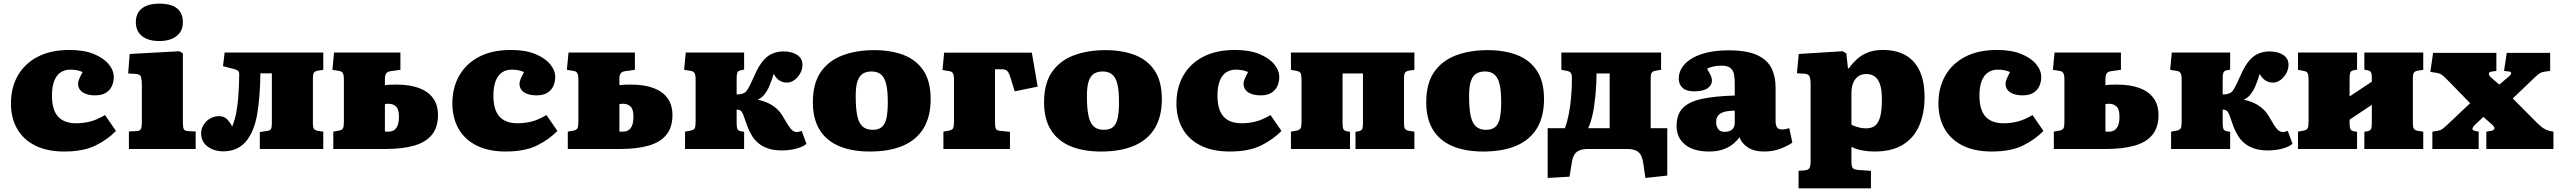

<svg xmlns="http://www.w3.org/2000/svg" viewBox="-20 -817 14033 1053"><path d="M332 14Q238 14 172.5 -19Q107 -52 73.5 -111.5Q40 -171 40 -250Q40 -336 77.5 -402Q115 -468 186.5 -505.5Q258 -543 361 -543Q440 -543 494 -521Q548 -499 576 -465Q604 -431 604 -394Q604 -369 594 -346Q584 -323 561.5 -308.5Q539 -294 501 -294Q458 -294 433 -311Q408 -328 408 -359Q408 -368 414 -383Q420 -398 433 -422Q417 -429 401 -432Q385 -435 365 -435Q335 -435 312.5 -420Q290 -405 277.5 -373.5Q265 -342 265 -292Q265 -215 298 -178Q331 -141 398 -141Q436 -141 473 -150Q510 -159 556 -186L616 -99Q572 -53 505 -19.5Q438 14 332 14Z M687 0V-96L729 -98Q747 -99 752.5 -109.5Q758 -120 758 -147V-350Q758 -378 753.5 -394.5Q749 -411 720 -412L683 -414L691 -521L964 -536L983 -524V-146Q983 -120 987.5 -109.5Q992 -99 1011 -98L1053 -96V0ZM854 -592Q793 -592 759 -619Q725 -646 725 -696Q725 -744 758 -770.5Q791 -797 854 -797Q919 -797 951 -771Q983 -745 983 -695Q983 -646 948 -619Q913 -592 854 -592Z M1204 13Q1154 13 1118.5 -13.5Q1083 -40 1083 -86Q1083 -110 1096 -131.5Q1109 -153 1131.5 -166.5Q1154 -180 1181 -180Q1211 -180 1228.5 -160Q1246 -140 1253 -123Q1257 -130 1263 -149Q1269 -168 1274 -190Q1277 -204 1280.5 -228.5Q1284 -253 1286.5 -283.5Q1289 -314 1290.5 -347Q1292 -380 1292 -410Q1292 -422 1286 -428Q1280 -434 1265 -438L1203 -454L1212 -529H1753V-434L1726 -430Q1707 -427 1701.5 -418Q1696 -409 1696 -389V-140Q1696 -120 1701.5 -111Q1707 -102 1726 -99L1753 -95V0H1405V-93L1446 -99Q1462 -101 1466.5 -110.5Q1471 -120 1471 -141V-415H1408Q1408 -385 1406.5 -353Q1405 -321 1402.5 -290Q1400 -259 1396.5 -231Q1393 -203 1389 -182Q1380 -136 1364.5 -100Q1349 -64 1326.5 -38.5Q1304 -13 1273.5 0Q1243 13 1204 13Z M1808 0V-95L1840 -101Q1856 -104 1861 -113.5Q1866 -123 1866 -149V-380Q1866 -406 1860 -416Q1854 -426 1840 -428L1803 -434L1812 -529H2176V-434L2125 -427Q2106 -425 2098.5 -415Q2091 -405 2091 -384V-350Q2105 -352 2120 -352.5Q2135 -353 2155 -353Q2228 -353 2278.5 -334Q2329 -315 2355.5 -278Q2382 -241 2382 -186Q2382 -118 2348 -77Q2314 -36 2250 -18Q2186 0 2096 0ZM2112 -95Q2138 -95 2153 -114.5Q2168 -134 2168 -177Q2168 -218 2152 -233Q2136 -248 2110 -248Q2106 -248 2101 -247.5Q2096 -247 2091 -246V-96Q2095 -95 2100 -95Q2105 -95 2112 -95Z M2753 14Q2659 14 2593.5 -19Q2528 -52 2494.5 -111.5Q2461 -171 2461 -250Q2461 -336 2498.5 -402Q2536 -468 2607.5 -505.5Q2679 -543 2782 -543Q2861 -543 2915 -521Q2969 -499 2997 -465Q3025 -431 3025 -394Q3025 -369 3015 -346Q3005 -323 2982.5 -308.5Q2960 -294 2922 -294Q2879 -294 2854 -311Q2829 -328 2829 -359Q2829 -368 2835 -383Q2841 -398 2854 -422Q2838 -429 2822 -432Q2806 -435 2786 -435Q2756 -435 2733.5 -420Q2711 -405 2698.5 -373.5Q2686 -342 2686 -292Q2686 -215 2719 -178Q2752 -141 2819 -141Q2857 -141 2894 -150Q2931 -159 2977 -186L3037 -99Q2993 -53 2926 -19.5Q2859 14 2753 14Z M3094 0V-95L3126 -101Q3142 -104 3147 -113.5Q3152 -123 3152 -149V-380Q3152 -406 3146 -416Q3140 -426 3126 -428L3089 -434L3098 -529H3462V-434L3411 -427Q3392 -425 3384.5 -415Q3377 -405 3377 -384V-350Q3391 -352 3406 -352.5Q3421 -353 3441 -353Q3514 -353 3564.5 -334Q3615 -315 3641.5 -278Q3668 -241 3668 -186Q3668 -118 3634 -77Q3600 -36 3536 -18Q3472 0 3382 0ZM3398 -95Q3424 -95 3439 -114.5Q3454 -134 3454 -177Q3454 -218 3438 -233Q3422 -248 3396 -248Q3392 -248 3387 -247.5Q3382 -247 3377 -246V-96Q3381 -95 3386 -95Q3391 -95 3398 -95Z M4268 8Q4226 8 4195 -2Q4164 -12 4142 -29.5Q4120 -47 4105 -71Q4090 -95 4080 -121Q4070 -147 4063.5 -167.5Q4057 -188 4052 -197Q4046 -208 4038.5 -212Q4031 -216 4020 -216V-141Q4020 -120 4024 -110Q4028 -100 4044 -97L4061 -94V0H3737V-95L3769 -101Q3785 -104 3790 -113.5Q3795 -123 3795 -149V-380Q3795 -406 3789 -416Q3783 -426 3769 -428L3732 -434L3741 -529H4061V-435L4044 -432Q4028 -429 4024 -419Q4020 -409 4020 -388V-299Q4033 -299 4043.5 -301Q4054 -303 4066 -310Q4073 -315 4080.5 -327Q4088 -339 4098 -360Q4108 -381 4122 -412Q4143 -458 4166 -485Q4189 -512 4217 -523.5Q4245 -535 4278 -535Q4322 -535 4351.5 -516Q4381 -497 4381 -462Q4381 -437 4368.5 -414.5Q4356 -392 4336.5 -378Q4317 -364 4297 -364Q4272 -364 4254 -376Q4236 -388 4223 -412Q4219 -397 4212.5 -379Q4206 -361 4199.5 -345.5Q4193 -330 4187 -320Q4180 -308 4168 -294Q4156 -280 4137 -271V-270Q4169 -263 4195 -250.5Q4221 -238 4241.5 -219Q4262 -200 4278 -171Q4304 -125 4318.5 -109Q4333 -93 4349 -93Q4357 -93 4363.5 -95Q4370 -97 4377 -99L4403 -28Q4382 -11 4345.5 -1.5Q4309 8 4268 8Z M4751 14Q4651 14 4581 -16Q4511 -46 4474.5 -106Q4438 -166 4438 -256Q4438 -359 4481 -421.5Q4524 -484 4600 -513Q4676 -542 4775 -542Q4866 -542 4935.5 -515.5Q5005 -489 5044.5 -430Q5084 -371 5084 -273Q5084 -178 5045.5 -114Q5007 -50 4932.5 -18Q4858 14 4751 14ZM4766 -105Q4799 -105 4817 -121Q4835 -137 4842 -170.5Q4849 -204 4849 -256Q4849 -309 4843 -342Q4837 -375 4825 -393Q4813 -411 4796.5 -418Q4780 -425 4759 -425Q4734 -425 4714.5 -414.5Q4695 -404 4684 -375Q4673 -346 4673 -290Q4673 -223 4681.5 -182.5Q4690 -142 4710.5 -123.5Q4731 -105 4766 -105Z M5154 0V-95L5186 -101Q5202 -104 5207 -113.5Q5212 -123 5212 -149V-379Q5212 -405 5206 -415Q5200 -425 5186 -427L5149 -433L5158 -528H5639L5671 -342L5545 -316L5523 -388Q5517 -408 5511 -418.5Q5505 -429 5497 -433Q5489 -437 5476 -437H5437V-144Q5437 -123 5441 -112.5Q5445 -102 5461 -100L5519 -94V0Z M6019 14Q5919 14 5849 -16Q5779 -46 5742.5 -106Q5706 -166 5706 -256Q5706 -359 5749 -421.5Q5792 -484 5868 -513Q5944 -542 6043 -542Q6134 -542 6203.5 -515.5Q6273 -489 6312.5 -430Q6352 -371 6352 -273Q6352 -178 6313.5 -114Q6275 -50 6200.5 -18Q6126 14 6019 14ZM6034 -105Q6067 -105 6085 -121Q6103 -137 6110 -170.5Q6117 -204 6117 -256Q6117 -309 6111 -342Q6105 -375 6093 -393Q6081 -411 6064.5 -418Q6048 -425 6027 -425Q6002 -425 5982.5 -414.5Q5963 -404 5952 -375Q5941 -346 5941 -290Q5941 -223 5949.5 -182.5Q5958 -142 5978.5 -123.5Q5999 -105 6034 -105Z M6724 14Q6630 14 6564.5 -19Q6499 -52 6465.5 -111.5Q6432 -171 6432 -250Q6432 -336 6469.5 -402Q6507 -468 6578.5 -505.5Q6650 -543 6753 -543Q6832 -543 6886 -521Q6940 -499 6968 -465Q6996 -431 6996 -394Q6996 -369 6986 -346Q6976 -323 6953.5 -308.5Q6931 -294 6893 -294Q6850 -294 6825 -311Q6800 -328 6800 -359Q6800 -368 6806 -383Q6812 -398 6825 -422Q6809 -429 6793 -432Q6777 -435 6757 -435Q6727 -435 6704.5 -420Q6682 -405 6669.5 -373.5Q6657 -342 6657 -292Q6657 -215 6690 -178Q6723 -141 6790 -141Q6828 -141 6865 -150Q6902 -159 6948 -186L7008 -99Q6964 -53 6897 -19.5Q6830 14 6724 14Z M7060 0V-95L7092 -101Q7108 -104 7113 -113.5Q7118 -123 7118 -149V-380Q7118 -406 7113 -415.5Q7108 -425 7092 -428L7060 -434V-529H7737V-434L7710 -430Q7691 -427 7685.5 -418Q7680 -409 7680 -389V-140Q7680 -120 7685.5 -111Q7691 -102 7710 -99L7737 -95V0H7414V-94L7430 -97Q7446 -100 7450.5 -109Q7455 -118 7455 -139V-414H7343V-141Q7343 -120 7347 -110Q7351 -100 7367 -97L7384 -94V0Z M8115 14Q8015 14 7945 -16Q7875 -46 7838.5 -106Q7802 -166 7802 -256Q7802 -359 7845 -421.5Q7888 -484 7964 -513Q8040 -542 8139 -542Q8230 -542 8299.5 -515.5Q8369 -489 8408.5 -430Q8448 -371 8448 -273Q8448 -178 8409.5 -114Q8371 -50 8296.5 -18Q8222 14 8115 14ZM8130 -105Q8163 -105 8181 -121Q8199 -137 8206 -170.5Q8213 -204 8213 -256Q8213 -309 8207 -342Q8201 -375 8189 -393Q8177 -411 8160.5 -418Q8144 -425 8123 -425Q8098 -425 8078.5 -414.5Q8059 -404 8048 -375Q8037 -346 8037 -290Q8037 -223 8045.5 -182.5Q8054 -142 8074.5 -123.5Q8095 -105 8130 -105Z M9004 159 8992 77Q8988 50 8978.5 33Q8969 16 8950.5 8Q8932 0 8901 0H8691Q8660 0 8641.5 8Q8623 16 8613.5 33Q8604 50 8600 77L8588 152L8468 159V-114H8563Q8575 -147 8583.5 -190Q8592 -233 8596.5 -283Q8601 -333 8601 -388Q8601 -409 8595 -417Q8589 -425 8575 -428L8543 -434V-529H9090V-434L9063 -430Q9044 -427 9038.5 -418Q9033 -409 9033 -389V-114H9124V146ZM8690 -114H8808V-414H8736Q8736 -385 8734.5 -354.5Q8733 -324 8730 -294Q8727 -264 8723 -236Q8719 -208 8713 -183Q8710 -170 8706.5 -158Q8703 -146 8699 -135Q8695 -124 8690 -114Z M9353 14Q9268 14 9221.5 -24Q9175 -62 9175 -126Q9175 -190 9209.5 -225Q9244 -260 9315 -275Q9386 -290 9494 -293V-358Q9494 -384 9490.5 -406.5Q9487 -429 9471.5 -443Q9456 -457 9420 -457Q9397 -457 9377 -452.5Q9357 -448 9342 -440Q9352 -424 9358 -412Q9364 -400 9366.5 -391Q9369 -382 9369 -375Q9369 -350 9345 -333Q9321 -316 9271 -316Q9228 -316 9207.5 -335.5Q9187 -355 9187 -385Q9187 -430 9220 -465.5Q9253 -501 9314 -521Q9375 -541 9459 -541Q9560 -541 9616.5 -515Q9673 -489 9695.5 -443Q9718 -397 9718 -337V-153Q9718 -134 9724.5 -120.5Q9731 -107 9754 -107Q9765 -107 9774 -109Q9783 -111 9793 -114L9810 -35Q9787 -18 9746 -2Q9705 14 9655 14Q9599 14 9564.5 -9.5Q9530 -33 9520 -65Q9509 -48 9487.5 -29.5Q9466 -11 9433 1.5Q9400 14 9353 14ZM9438 -94Q9456 -94 9468.5 -99.5Q9481 -105 9487.5 -116.5Q9494 -128 9494 -145V-210Q9459 -210 9436.5 -203.5Q9414 -197 9403 -183.5Q9392 -170 9392 -148Q9392 -126 9402.5 -110Q9413 -94 9438 -94Z M9844 216V120L9880 117Q9897 115 9903.5 105Q9910 95 9910 67V-354Q9910 -384 9904 -398Q9898 -412 9873 -413L9835 -415L9845 -521L10086 -536L10106 -524L10115 -442H10119Q10138 -468 10162.5 -491Q10187 -514 10222 -528.5Q10257 -543 10306 -543Q10379 -543 10430 -514.5Q10481 -486 10508 -428.5Q10535 -371 10535 -285Q10535 -196 10506 -128.5Q10477 -61 10416.5 -23.5Q10356 14 10260 14Q10226 14 10193 8Q10160 2 10134 -12V69Q10134 94 10140.5 103.5Q10147 113 10171 115L10241 120V216ZM10213 -113Q10245 -113 10264 -128Q10283 -143 10292 -178Q10301 -213 10301 -274Q10301 -322 10291.5 -352Q10282 -382 10263 -396.5Q10244 -411 10216 -411Q10188 -411 10170 -397.5Q10152 -384 10143 -361Q10134 -338 10134 -308V-133Q10147 -126 10169.5 -119.5Q10192 -113 10213 -113Z M10903 14Q10809 14 10743.5 -19Q10678 -52 10644.5 -111.5Q10611 -171 10611 -250Q10611 -336 10648.5 -402Q10686 -468 10757.5 -505.5Q10829 -543 10932 -543Q11011 -543 11065 -521Q11119 -499 11147 -465Q11175 -431 11175 -394Q11175 -369 11165 -346Q11155 -323 11132.5 -308.5Q11110 -294 11072 -294Q11029 -294 11004 -311Q10979 -328 10979 -359Q10979 -368 10985 -383Q10991 -398 11004 -422Q10988 -429 10972 -432Q10956 -435 10936 -435Q10906 -435 10883.5 -420Q10861 -405 10848.5 -373.5Q10836 -342 10836 -292Q10836 -215 10869 -178Q10902 -141 10969 -141Q11007 -141 11044 -150Q11081 -159 11127 -186L11187 -99Q11143 -53 11076 -19.5Q11009 14 10903 14Z M11244 0V-95L11276 -101Q11292 -104 11297 -113.5Q11302 -123 11302 -149V-380Q11302 -406 11296 -416Q11290 -426 11276 -428L11239 -434L11248 -529H11612V-434L11561 -427Q11542 -425 11534.5 -415Q11527 -405 11527 -384V-350Q11541 -352 11556 -352.5Q11571 -353 11591 -353Q11664 -353 11714.5 -334Q11765 -315 11791.5 -278Q11818 -241 11818 -186Q11818 -118 11784 -77Q11750 -36 11686 -18Q11622 0 11532 0ZM11548 -95Q11574 -95 11589 -114.5Q11604 -134 11604 -177Q11604 -218 11588 -233Q11572 -248 11546 -248Q11542 -248 11537 -247.5Q11532 -247 11527 -246V-96Q11531 -95 11536 -95Q11541 -95 11548 -95Z M12418 8Q12376 8 12345 -2Q12314 -12 12292 -29.5Q12270 -47 12255 -71Q12240 -95 12230 -121Q12220 -147 12213.5 -167.5Q12207 -188 12202 -197Q12196 -208 12188.5 -212Q12181 -216 12170 -216V-141Q12170 -120 12174 -110Q12178 -100 12194 -97L12211 -94V0H11887V-95L11919 -101Q11935 -104 11940 -113.5Q11945 -123 11945 -149V-380Q11945 -406 11939 -416Q11933 -426 11919 -428L11882 -434L11891 -529H12211V-435L12194 -432Q12178 -429 12174 -419Q12170 -409 12170 -388V-299Q12183 -299 12193.5 -301Q12204 -303 12216 -310Q12223 -315 12230.5 -327Q12238 -339 12248 -360Q12258 -381 12272 -412Q12293 -458 12316 -485Q12339 -512 12367 -523.5Q12395 -535 12428 -535Q12472 -535 12501.5 -516Q12531 -497 12531 -462Q12531 -437 12518.5 -414.5Q12506 -392 12486.5 -378Q12467 -364 12447 -364Q12422 -364 12404 -376Q12386 -388 12373 -412Q12369 -397 12362.5 -379Q12356 -361 12349.5 -345.5Q12343 -330 12337 -320Q12330 -308 12318 -294Q12306 -280 12287 -271V-270Q12319 -263 12345 -250.5Q12371 -238 12391.5 -219Q12412 -200 12428 -171Q12454 -125 12468.5 -109Q12483 -93 12499 -93Q12507 -93 12513.5 -95Q12520 -97 12527 -99L12553 -28Q12532 -11 12495.5 -1.5Q12459 8 12418 8Z M12583 0V-95L12615 -101Q12631 -104 12636 -113.5Q12641 -123 12641 -149V-380Q12641 -406 12636 -415.5Q12631 -425 12615 -428L12583 -434V-529H12907V-435L12890 -432Q12874 -429 12870 -419Q12866 -409 12866 -388V-288L12988 -369V-390Q12988 -411 12983.5 -420Q12979 -429 12963 -432L12947 -435V-529H13270V-434L13243 -430Q13224 -427 13218.5 -418Q13213 -409 13213 -389V-140Q13213 -120 13218.5 -111Q13224 -102 13243 -99L13270 -95V0H12947V-94L12963 -97Q12979 -100 12983.5 -109Q12988 -118 12988 -139V-242L12866 -161V-141Q12866 -120 12870 -110Q12874 -100 12890 -97L12907 -94V0Z M13320 0V-95L13347 -99Q13357 -101 13363.5 -103.5Q13370 -106 13377.5 -111.5Q13385 -117 13397 -128L13527 -251L13419 -362Q13397 -385 13381 -399.5Q13365 -414 13345 -417L13309 -423L13324 -527H13671V-428L13643 -424Q13631 -423 13630 -413Q13629 -403 13642 -392L13687 -353L13738 -396Q13751 -407 13752 -415.5Q13753 -424 13738 -425L13713 -428L13728 -527H13966V-428L13936 -424Q13923 -422 13914.5 -418Q13906 -414 13898.5 -407.5Q13891 -401 13880 -391L13761 -277L13896 -141Q13908 -130 13919 -121Q13930 -112 13942 -106.5Q13954 -101 13968 -98L13984 -95V0H13616V-95L13640 -99Q13657 -102 13660 -111Q13663 -120 13647 -134L13600 -176L13558 -137Q13547 -127 13542.5 -119Q13538 -111 13541 -106Q13544 -101 13554 -99L13574 -95V0Z"/></svg>

Font: Literata Variable Black
Style: Regular
Weight: 900
Designer: Latin by Veronika Burian and Jose Scaglione. Greek by Irene Vlachou. Cyrillic by Vera Evstafieva.
Foundry: TypeTogether
Version: Version 3.021